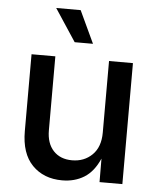

<svg xmlns="http://www.w3.org/2000/svg" viewBox="-54 -809 710 863"><g transform="rotate(5 301.0 -378.0)"><path d="M258.3 6.8Q174.8 6.8 123.5 -45.7Q72.3 -98.1 72.3 -199.2V-545.9H179.7V-212.4Q179.7 -153.3 210.7 -120.1Q241.7 -86.9 294.9 -86.9Q349.6 -86.9 385.7 -122.3Q421.9 -157.7 421.9 -222.7V-545.9H529.8V0H426.8L426.3 -106Q400.4 -46.4 357.7 -19.8Q314.9 6.8 258.3 6.8ZM260.7 -616.7 164.6 -762.7H274.9L343.3 -616.7Z"/></g></svg>

Font: Inter Medium
Style: Regular
Weight: 500
Designer: Rasmus Andersson
Foundry: rsms
Version: Version 4.001;git-9221beed3